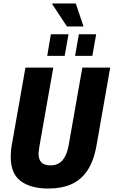

<svg xmlns="http://www.w3.org/2000/svg" viewBox="-20 -1078 657 1110"><path d="M260 12Q158 12 100 -31Q42 -74 42 -171Q42 -188 43.5 -206Q45 -224 49 -244L127 -687H288L208 -233Q207 -221 205 -209.5Q203 -198 203 -188Q203 -156 219.5 -139Q236 -122 271 -122Q316 -122 341 -151Q366 -180 376 -233L456 -687H617L538 -237Q522 -147 485 -92Q448 -37 391.5 -12.5Q335 12 260 12ZM253 -755 274 -880H376L354 -755ZM414 -755 436 -880H536L514 -755ZM367 -925 282 -1054 283 -1058H418L463 -925Z"/></svg>

Font: Archivo Condensed ExtraBold
Style: Italic
Weight: 800
Width: 3
Italic angle: -10°
Designer: Hector Gatti
Foundry: Omnibus-Type
Version: Version 2.001